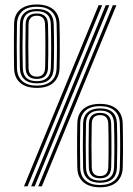

<svg xmlns="http://www.w3.org/2000/svg" viewBox="-20 -823 588 848"><path d="M142.8 -434.8Q96 -434.8 69.8 -456.9Q43.5 -479 42.2 -520.8Q41.8 -547 41.5 -582Q41.2 -617 41.5 -652.9Q41.8 -688.8 42.2 -717.8Q43.2 -759.5 69.6 -781.4Q96 -803.2 142.8 -803.2Q189 -803.2 215.2 -781.4Q241.5 -759.5 242.8 -717.8Q243.8 -689.2 244 -653.6Q244.2 -618 244 -582.9Q243.8 -547.8 243 -520.5Q241.2 -480.5 215.8 -457.6Q190.2 -434.8 142.8 -434.8ZM149 0 478.5 -800H494.2L164.8 0ZM86 0 415.5 -800H431.2L101.8 0ZM117.5 0 447 -800H462.8L133.2 0ZM142.8 -444.8Q181.2 -444.8 204.9 -463.6Q228.5 -482.5 230 -521.2Q231.5 -561 231.5 -613.6Q231.5 -666.2 230 -717.2Q229 -753.8 206.4 -773.5Q183.8 -793.2 142.8 -793.2Q99.5 -793.2 77.8 -772.8Q56 -752.2 55 -717.2Q54 -674.2 54 -619Q54 -563.8 55 -521Q56.2 -484 79 -464.4Q101.8 -444.8 142.8 -444.8ZM142.8 -454.8Q108.2 -454.8 88.5 -471.8Q68.8 -488.8 67.8 -521.5Q66.8 -564.5 66.8 -615.5Q66.8 -666.5 68 -717.2Q68.8 -748.5 87.8 -765.9Q106.8 -783.2 142.8 -783.2Q215 -783.2 217.2 -717Q218.8 -663.2 218.8 -614.4Q218.8 -565.5 217.2 -521.5Q214.5 -454.8 142.8 -454.8ZM142.8 -464.5Q202 -464.5 204.5 -521.8Q206 -568 206 -614.1Q206 -660.2 204.5 -717Q202.5 -773.5 142.8 -773.5Q82.2 -773.5 80.8 -717Q78.2 -618.2 80.8 -521.2Q82.5 -464.5 142.8 -464.5ZM142.8 -474.5Q94.5 -474.5 93.2 -522Q92.2 -563.2 92.2 -616.8Q92.2 -670.2 93.2 -716.2Q94.5 -763.5 142.8 -763.5Q190.2 -763.5 192 -715.8Q192.8 -689 193.1 -654.4Q193.5 -619.8 193.2 -584.9Q193 -550 192 -522.5Q190 -474.5 142.8 -474.5ZM142.8 -484.5Q177.5 -484.5 179.2 -523Q180.5 -563.8 180.5 -617.8Q180.5 -671.8 179 -715.8Q177.8 -753.5 142.8 -753.5Q107 -753.5 106 -716.2Q105 -673 105 -619.4Q105 -565.8 106 -522.5Q107.2 -484.5 142.8 -484.5ZM422 4.2Q375.2 4.2 348.9 -17.9Q322.5 -40 321.5 -81.8Q320.8 -108 320.5 -143Q320.2 -178 320.5 -213.9Q320.8 -249.8 321.5 -278.8Q322.5 -320.5 348.9 -342.4Q375.2 -364.2 422 -364.2Q468 -364.2 494.2 -342.4Q520.5 -320.5 522 -278.8Q522.8 -250.2 523.1 -214.6Q523.5 -179 523.2 -143.9Q523 -108.8 522 -81.5Q520.5 -41.5 494.9 -18.6Q469.2 4.2 422 4.2ZM422 -5.8Q460.5 -5.8 484 -24.6Q507.5 -43.5 509.2 -82.2Q510.5 -122 510.6 -174.6Q510.8 -227.2 509.2 -278.2Q508 -314.8 485.4 -334.5Q462.8 -354.2 422 -354.2Q378.8 -354.2 356.9 -333.8Q335 -313.2 334.2 -278.2Q333.2 -235.2 333.2 -180Q333.2 -124.8 334.2 -82Q335.2 -45 358 -25.4Q380.8 -5.8 422 -5.8ZM422 -15.8Q387.2 -15.8 367.5 -32.8Q347.8 -49.8 347 -82.5Q346 -125.5 346 -176.5Q346 -227.5 347 -278.2Q347.8 -309.5 366.9 -326.9Q386 -344.2 422 -344.2Q494 -344.2 496.5 -278Q498 -224.2 497.9 -175.4Q497.8 -126.5 496.5 -82.5Q493.8 -15.8 422 -15.8ZM422 -25.5Q481 -25.5 483.8 -82.8Q485.2 -129 485.2 -175.1Q485.2 -221.2 483.5 -278Q481.8 -334.5 422 -334.5Q361.2 -334.5 359.8 -278Q357.5 -179.2 359.8 -82.2Q361.5 -25.5 422 -25.5ZM422 -35.5Q373.8 -35.5 372.5 -83Q371.2 -124.2 371.4 -177.8Q371.5 -231.2 372.5 -277.2Q373.5 -324.5 422 -324.5Q469.5 -324.5 471 -276.8Q471.8 -250 472.1 -215.4Q472.5 -180.8 472.2 -145.9Q472 -111 471 -83.5Q469 -35.5 422 -35.5ZM422 -45.5Q456.8 -45.5 458.2 -84Q459.8 -124.8 459.6 -178.8Q459.5 -232.8 458.2 -276.8Q457 -314.5 422 -314.5Q386.2 -314.5 385.2 -277.2Q384 -234 384 -180.4Q384 -126.8 385.2 -83.5Q386.2 -45.5 422 -45.5Z"/></svg>

Font: Big Shoulders Inline Text Medium
Style: Regular
Weight: 500
Designer: Patric King
Foundry: XO Type Co
Version: Version 1.000